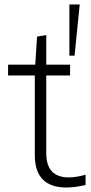

<svg xmlns="http://www.w3.org/2000/svg" viewBox="-20 -828 405 855"><path d="M276 7Q135 7 135 -137V-492H16V-540H137L145 -665L186 -672V-540H292V-492H186V-146Q186 -38 286 -38Q320 -38 361 -50V-4Q312 7 276 7ZM289 -808H335L312 -580H289Z"/></svg>

Font: Encode Sans Normal
Style: ExtraLight
Weight: 200
Designer: Pablo Impallari, Andres Torresi
Foundry: Pablo Impallari, Andres Torresi
Version: Version 1.000; ttfautohint (v1.00) -l 8 -r 50 -G 200 -x 14 -